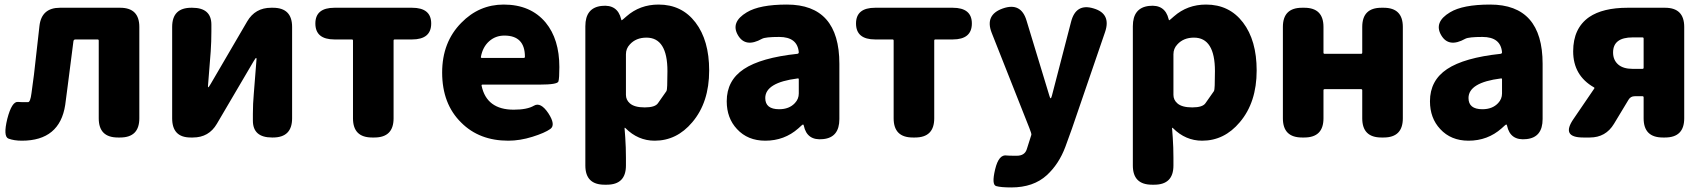

<svg xmlns="http://www.w3.org/2000/svg" viewBox="-20 -603 7477 842"><path d="M76 14Q42 14 17.5 5Q-7 -4 12 -82Q32 -159 59 -156Q64 -155 103 -155Q113 -155 118 -194Q124 -235 129 -276L153 -489Q162 -569 243 -569H507Q591 -569 591 -485V-84Q591 0 507 0H497Q413 0 413 -84V-425Q413 -430 408 -430H311Q303 -430 302 -422L277 -227Q272 -185 266 -143Q242 14 76 14Z M816 0Q735 0 735 -84V-485Q735 -569 819 -569H823Q907 -569 907 -495V-465Q907 -421 904 -377L892 -225Q892 -220 893.5 -220Q895 -220 904 -235L1064 -509Q1099 -569 1169 -569H1177Q1261 -569 1261 -485V-84Q1261 0 1177 0H1173Q1089 0 1089 -74V-104Q1089 -148 1093 -192L1105 -344Q1105 -349 1103 -349Q1101 -349 1092 -334L931 -60Q896 0 826 0Z M1612 0Q1528 0 1528 -84V-425Q1528 -430 1523 -430H1447Q1363 -430 1363 -500Q1363 -569 1447 -569H1787Q1871 -569 1871 -500Q1871 -430 1787 -430H1711Q1706 -430 1706 -425V-84Q1706 0 1622 0Z M2209 14Q2082 14 2003 -65Q1919 -147 1919 -285Q1919 -418 2003 -503Q2081 -583 2189 -583Q2307 -583 2373 -504Q2433 -431 2433 -309Q2433 -260 2429 -246Q2425 -232 2348 -232H2096Q2091 -232 2092 -227Q2114 -122 2233 -122Q2292 -122 2321.5 -139.5Q2351 -157 2385 -106Q2418 -55 2393.5 -37.5Q2369 -20 2314.5 -3Q2260 14 2209 14ZM2089 -354Q2088 -349 2093 -349H2277Q2282 -349 2282 -354Q2282 -447 2192 -447Q2153 -447 2125 -422Q2097 -397 2089 -354Z M2631 207Q2547 207 2547 123V-488Q2547 -569 2618 -577Q2688 -585 2704 -519Q2705 -514 2706.5 -514Q2708 -514 2727 -531Q2786 -583 2868 -583Q2970 -583 3030 -504.5Q3090 -426 3090 -294Q3090 -154 3016 -67Q2948 14 2851 14Q2778 14 2723 -41Q2719 -45 2719 -40L2722 0Q2725 44 2725 88V123Q2725 207 2641 207ZM2903 -204Q2907 -210 2907 -291Q2907 -438 2815 -438Q2769 -438 2742 -408Q2725 -390 2725 -365V-187Q2725 -165 2742 -150Q2762 -132 2807.5 -132Q2853 -132 2865.5 -150.5Q2878 -169 2903 -204Z M3336 14Q3259 14 3212 -37Q3167 -85 3167 -159Q3167 -250 3242 -300Q3317 -350 3477 -367Q3483 -368 3483 -374Q3477 -441 3397 -441Q3337 -441 3322 -433Q3249 -392 3216 -449Q3183 -506 3255 -549Q3311 -583 3431 -583Q3661 -583 3661 -323V-81Q3661 0 3590 7Q3519 15 3505 -52Q3504 -57 3501.5 -57Q3499 -57 3481 -40Q3420 14 3336 14ZM3397 -124Q3441 -124 3466 -151Q3483 -169 3483 -193V-255Q3483 -260 3478 -259Q3336 -241 3336 -173Q3336 -124 3397 -124Z M3983 0Q3899 0 3899 -84V-425Q3899 -430 3894 -430H3818Q3734 -430 3734 -500Q3734 -569 3818 -569H4158Q4242 -569 4242 -500Q4242 -430 4158 -430H4082Q4077 -430 4077 -425V-84Q4077 0 3993 0Z M4415 219Q4369 219 4348.5 213Q4328 207 4344 140Q4360 72 4396 79Q4401 80 4439 80Q4474 80 4483 51Q4496 12 4503 -12Q4504 -17 4494 -42L4329 -459Q4298 -538 4378 -566Q4458 -594 4482 -512L4582 -183Q4585 -172 4587.5 -172Q4590 -172 4593 -183L4677 -507Q4698 -590 4776 -566Q4854 -543 4826 -462L4681 -39Q4667 1 4652 41Q4624 116 4571 165Q4512 219 4415 219Z M5032 207Q4948 207 4948 123V-488Q4948 -569 5019 -577Q5089 -585 5105 -519Q5106 -514 5107.5 -514Q5109 -514 5128 -531Q5187 -583 5269 -583Q5371 -583 5431 -504.5Q5491 -426 5491 -294Q5491 -154 5417 -67Q5349 14 5252 14Q5179 14 5124 -41Q5120 -45 5120 -40L5123 0Q5126 44 5126 88V123Q5126 207 5042 207ZM5304 -204Q5308 -210 5308 -291Q5308 -438 5216 -438Q5170 -438 5143 -408Q5126 -390 5126 -365V-187Q5126 -165 5143 -150Q5163 -132 5208.5 -132Q5254 -132 5266.5 -150.5Q5279 -169 5304 -204Z M5690 0Q5606 0 5606 -84V-485Q5606 -569 5690 -569H5700Q5784 -569 5784 -485V-372Q5784 -367 5789 -367H5949Q5954 -367 5954 -372V-485Q5954 -569 6038 -569H6048Q6132 -569 6132 -485V-84Q6132 0 6048 0H6038Q5954 0 5954 -84V-207Q5954 -212 5949 -212H5789Q5784 -212 5784 -207V-84Q5784 0 5700 0Z M6420 14Q6343 14 6296 -37Q6251 -85 6251 -159Q6251 -250 6326 -300Q6401 -350 6561 -367Q6567 -368 6567 -374Q6561 -441 6481 -441Q6421 -441 6406 -433Q6333 -392 6300 -449Q6267 -506 6339 -549Q6395 -583 6515 -583Q6745 -583 6745 -323V-81Q6745 0 6674 7Q6603 15 6589 -52Q6588 -57 6585.5 -57Q6583 -57 6565 -40Q6504 14 6420 14ZM6481 -124Q6525 -124 6550 -151Q6567 -169 6567 -193V-255Q6567 -260 6562 -259Q6420 -241 6420 -173Q6420 -124 6481 -124Z M6923 0Q6824 0 6881 -82L6971 -214Q6974 -218 6970 -220Q6879 -272 6879 -378Q6879 -479 6949 -528Q7009 -569 7118 -569H7282Q7366 -569 7366 -485V-84Q7366 0 7282 0H7272Q7188 0 7188 -84V-176Q7188 -181 7183 -181H7149Q7131 -181 7122 -166L7058 -60Q7022 0 6952 0ZM7140 -301H7183Q7188 -301 7188 -306V-434Q7188 -439 7183 -439H7140Q7054 -439 7054 -373Q7054 -340 7076 -320.5Q7098 -301 7140 -301Z"/></svg>

Font: Resource Han Rounded KR Heavy
Style: Regular
Weight: 900
Designer: Cyano Hao (round all glyphs); Ryoko NISHIZUKA 西塚涼子 (kana, bopomofo & ideographs); Paul D. Hunt (Latin, Greek & Cyrillic)
Foundry: Cyano Hao
Version: 0.990